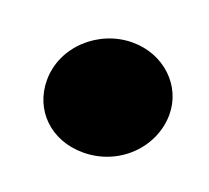

<svg xmlns="http://www.w3.org/2000/svg" viewBox="-55 -474 382 351"><g transform="rotate(20 136.0 -298.0)"><path d="M134 -188C205 -188 259 -244 259 -307C259 -363 212 -408 151 -408C86 -408 27 -356 27 -290C27 -232 71 -188 134 -188Z"/></g></svg>

Font: Fixel Text 20240404 Black
Style: Italic
Weight: 900
Width: 4
Italic angle: -10°
Designer: AlfaBravo + MacPaw
Foundry: Kyrylo Tkachov, Marchela Mozhyna, Serhii Makarenko, Maria Weinstein, Zakhar Kryvoshyya
Version: Version 1.211;Glyphs 3.2 (3225)